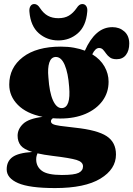

<svg xmlns="http://www.w3.org/2000/svg" viewBox="-20 -714 677 976"><path d="M361.5 -65Q474.5 -53 522 -22Q569.5 9 569.5 71.5Q569.5 146 490.5 194Q411.5 242 260 242Q130 242 72 216.8Q14 191.5 14 147Q14 106 43.5 84.5Q73 63 144 58.5Q100.5 45 85 25Q69.5 5 69.5 -24Q69.5 -57.5 97.2 -84.2Q125 -111 196.5 -120Q114.5 -136.5 70.8 -180.8Q27 -225 27 -284Q27 -370.5 96.5 -423.8Q166 -477 289.5 -477Q325.5 -477 356 -471.5Q386.5 -466 411.5 -456.5Q437 -514.5 471.8 -545.2Q506.5 -576 551.5 -576Q587.5 -576 612.2 -554Q637 -532 637 -492.5Q637 -456.5 620.2 -434.8Q603.5 -413 573 -413Q551.5 -413 539.5 -421.5Q527.5 -430 519.5 -441.5Q511.5 -453 503.8 -461.5Q496 -470 483.5 -470Q464.5 -470 449 -438Q490 -413 511 -376.2Q532 -339.5 532 -298.5Q532 -243.5 501 -201.2Q470 -159 414.8 -135.2Q359.5 -111.5 286.5 -111.5Q267 -111.5 249 -113Q239 -106.5 239 -97.5Q239 -88.5 249 -83.2Q259 -78 285.2 -74.2Q311.5 -70.5 361.5 -65ZM263 -424.5Q239.5 -423.5 230.5 -395.5Q221.5 -367.5 226 -321Q231 -244.5 249.2 -204Q267.5 -163.5 294.5 -164.5Q340.5 -166.5 331.5 -272.5Q326.5 -342.5 309 -383.8Q291.5 -425 263 -424.5ZM164 96Q164 132.5 192.5 154Q221 175.5 294.5 175.5Q358 175.5 380 164.5Q402 153.5 402 131.5Q402 109 369 99Q336 89 248 78.5Q202.5 73 170.5 65.5Q168.5 69.5 166.2 78Q164 86.5 164 96ZM276.5 -621.5Q308.5 -621.5 330.2 -634.5Q352 -647.5 370 -673.5Q382.5 -693.5 398 -693.5Q411.5 -693.5 418.5 -682.8Q425.5 -672 423.5 -654.5Q417.5 -581.5 375.8 -545Q334 -508.5 276.5 -508.5Q219 -508.5 177.2 -545Q135.5 -581.5 129.5 -654.5Q128 -672 134.8 -682.8Q141.5 -693.5 154.5 -693.5Q170.5 -693.5 183 -673.5Q201 -646 223.5 -633.8Q246 -621.5 276.5 -621.5Z"/></svg>

Font: Fraunces 72pt Soft Black
Style: Regular
Weight: 900
Version: Version 1.000;[b76b70a41]